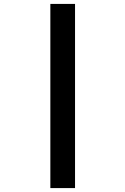

<svg xmlns="http://www.w3.org/2000/svg" viewBox="-20 -850 640 980"><path d="M237 110V-830H363V110Z"/></svg>

Font: JetBrains Mono NL
Style: Bold
Weight: 700
Monospace: yes
Designer: Philipp Nurullin, Konstantin Bulenkov
Foundry: JetBrains
Version: Version 2.305; ttfautohint (v1.8.4.7-5d5b)